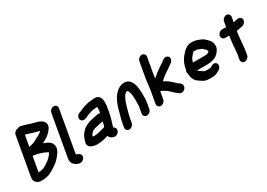

<svg xmlns="http://www.w3.org/2000/svg" viewBox="2 -1645 3687 2655"><g transform="rotate(-30 1845.5 -317.0)"><path d="M248 -425 280 -605C290 -602 298 -601 309 -597L339 -587C369 -576 405 -567 436 -558L461 -552C471 -549 480 -546 488 -543C482 -536 478 -532 470 -526C454 -515 435 -503 417 -494C386 -478 354 -458 320 -445C296 -437 272 -432 248 -425ZM225 -295H237C255 -295 270 -291 286 -287C318 -280 346 -272 375 -261C393 -255 405 -246 423 -240C434 -237 439 -233 445 -225C443 -220 439 -214 438 -210C432 -205 429 -198 423 -191C412 -178 402 -164 389 -153C376 -139 373 -139 355 -126L328 -108C293 -84 255 -60 202 -60H184ZM167 -665 60 -59C55 -29 57 -4 67 14C83 41 117 66 164 63H180C249 63 303 41 351 12C393 -15 433 -39 469 -73C486 -89 499 -107 514 -123C541 -156 582 -213 568 -266C562 -289 555 -308 538 -323C522 -337 507 -349 483 -357C465 -362 455 -370 438 -376C458 -386 478 -397 496 -409C519 -423 542 -438 559 -455C593 -490 645 -547 615 -604C595 -639 560 -658 514 -671L491 -677C469 -682 446 -689 425 -695C396 -704 369 -716 339 -722C305 -731 275 -750 238 -727C205 -727 173 -698 167 -665Z M748 -683 633 -31C625 12 630 41 647 64C664 87 693 107 727 115L737 118C772 125 808 101 819 72C834 35 813 5 785 -2L776 -5C769 -5 759 -13 756 -16H755C755 -22 755 -27 756 -31L871 -683C877 -717 855 -745 821 -745C787 -745 754 -717 748 -683Z M1333 -437H1336C1337 -430 1338 -424 1338 -417C1337 -396 1338 -373 1331 -349L1329 -341C1322 -344 1315 -345 1308 -345H1302C1294 -345 1283 -344 1270 -341C1233 -336 1203 -326 1168 -319C1140 -313 1115 -300 1091 -289C1056 -273 1025 -244 1002 -212C978 -184 966 -149 953 -107C930 -34 976 -7 1032 7C1052 10 1075 16 1101 13C1138 10 1174 6 1205 -3L1240 -13C1245 -14 1255 -19 1261 -19C1268 12 1299 33 1333 40C1368 49 1404 23 1416 -5C1430 -40 1412 -68 1389 -78L1393 -100C1396 -107 1397 -114 1399 -121L1405 -143C1408 -150 1410 -156 1412 -163C1421 -196 1434 -236 1440 -272L1453 -345C1463 -388 1464 -433 1461 -467C1457 -516 1430 -560 1370 -560H1351C1332 -560 1308 -554 1290 -554C1282 -553 1273 -551 1262 -550C1232 -544 1196 -535 1170 -524L1155 -518C1138 -513 1126 -504 1110 -498C1085 -489 1068 -485 1052 -464C1014 -414 1053 -362 1106 -374C1128 -381 1152 -389 1171 -401H1172C1187 -405 1201 -413 1217 -417C1236 -422 1259 -431 1281 -431C1288 -432 1295 -433 1301 -434C1306 -434 1326 -437 1333 -437ZM1306 -225C1305 -223 1303 -221 1303 -218C1297 -192 1290 -172 1283 -148C1267 -144 1256 -140 1242 -135L1227 -131C1223 -130 1213 -127 1209 -126L1191 -121C1174 -119 1156 -112 1138 -112C1129 -111 1119 -110 1108 -109H1099C1092 -110 1085 -112 1079 -113C1084 -128 1087 -139 1096 -148C1103 -157 1116 -174 1127 -179C1141 -186 1157 -196 1174 -199L1195 -203C1214 -208 1232 -210 1250 -217C1256 -218 1273 -220 1281 -222H1286C1293 -222 1300 -223 1306 -225Z M1640 -5 1650 -63C1655 -89 1664 -128 1671 -154C1687 -208 1704 -281 1725 -328L1745 -367C1751 -376 1754 -382 1757 -386C1762 -392 1783 -415 1791 -415C1795 -416 1798 -418 1801 -419C1803 -419 1806 -419 1809 -418C1810 -418 1811 -418 1812 -417C1834 -390 1841 -343 1844 -296C1847 -262 1844 -216 1843 -182C1846 -165 1840 -139 1837 -123L1824 -51C1818 -17 1840 11 1874 11C1908 11 1941 -17 1947 -51L1960 -123C1961 -131 1963 -140 1964 -151C1973 -199 1967 -227 1970 -273C1970 -327 1965 -381 1954 -426C1946 -454 1934 -476 1919 -497C1900 -524 1868 -542 1820 -542C1786 -540 1755 -527 1731 -512C1645 -455 1600 -355 1569 -230C1553 -172 1537 -122 1527 -63L1517 -5C1511 28 1534 57 1567 57C1600 57 1634 28 1640 -5Z M2159 -692 2117 -455C2104 -382 2100 -309 2087 -238L2057 -69C2051 -36 2075 -8 2108 -8C2141 -8 2174 -36 2180 -69L2202 -190C2213 -187 2217 -185 2226 -180C2236 -175 2244 -172 2252 -165C2262 -158 2280 -151 2290 -142C2308 -125 2326 -111 2344 -93C2360 -76 2383 -54 2406 -43C2417 -30 2429 -22 2449 -22C2483 -22 2515 -49 2521 -83C2527 -119 2501 -144 2475 -155L2472 -158C2466 -163 2461 -168 2455 -173C2444 -183 2435 -194 2423 -203C2408 -215 2396 -227 2381 -240C2368 -251 2350 -259 2337 -269C2324 -279 2314 -282 2300 -290C2301 -291 2303 -292 2305 -293C2316 -301 2327 -311 2339 -323C2353 -336 2369 -346 2384 -357L2409 -375C2431 -391 2460 -406 2481 -424C2484 -427 2487 -430 2491 -432C2501 -439 2511 -445 2521 -452C2548 -471 2562 -511 2545 -538C2530 -562 2492 -569 2461 -548C2443 -536 2426 -525 2409 -512C2407 -509 2404 -507 2400 -505C2382 -495 2362 -482 2346 -468C2317 -448 2288 -429 2261 -404C2249 -392 2240 -386 2229 -377C2231 -401 2235 -429 2240 -455L2282 -692C2288 -725 2264 -753 2231 -753C2198 -753 2165 -725 2159 -692Z M2790 -306C2798 -332 2806 -356 2821 -375C2837 -394 2857 -424 2880 -435H2893C2897 -435 2901 -435 2905 -434L2926 -432C2929 -431 2931 -431 2933 -431C2943 -427 2953 -423 2964 -419L2979 -413C2988 -409 3000 -406 3006 -398C3012 -393 3018 -387 3022 -382L3040 -366C3047 -358 3053 -349 3055 -335V-334C3053 -332 3051 -330 3048 -326C3036 -309 3000 -306 2974 -306ZM2657 -267C2649 -252 2645 -233 2652 -214C2657 -141 2675 -91 2725 -57C2764 -32 2797 3 2865 3C2874 4 2881 4 2886 4H2928C2975 4 3007 -15 3038 -33C3057 -43 3070 -56 3078 -76C3092 -113 3072 -142 3043 -148C3013 -154 2987 -134 2965 -121H2961C2956 -120 2953 -119 2950 -119H2908C2905 -119 2899 -119 2892 -120C2887 -120 2882 -120 2877 -121L2866 -124C2855 -130 2847 -136 2837 -143C2820 -155 2810 -158 2797 -170L2790 -179C2789 -180 2787 -182 2787 -183H2952C2991 -183 3022 -190 3053 -199C3089 -209 3118 -231 3141 -260C3164 -287 3183 -319 3180 -362C3179 -402 3160 -436 3136 -458C3131 -464 3126 -470 3120 -475C3106 -490 3085 -509 3066 -517L3050 -525C3042 -529 3033 -532 3024 -535C2995 -548 2958 -558 2916 -558H2897C2883 -558 2869 -555 2854 -549C2801 -529 2765 -483 2729 -441C2693 -397 2669 -337 2657 -267Z M3448 -584 3433 -501H3369C3335 -501 3303 -474 3297 -440C3291 -406 3314 -378 3348 -378H3412C3401 -317 3398 -266 3392 -209C3390 -194 3391 -182 3389 -168C3388 -160 3386 -152 3386 -144C3384 -130 3385 -116 3383 -102L3368 -19C3362 14 3386 43 3419 43C3452 43 3485 14 3491 -19L3507 -110C3508 -118 3507 -129 3508 -137C3511 -150 3510 -160 3512 -171C3515 -186 3514 -201 3516 -218C3522 -272 3525 -323 3535 -382C3546 -383 3556 -385 3564 -386C3580 -389 3598 -395 3615 -397L3626 -399C3643 -402 3658 -409 3671 -423C3713 -468 3685 -527 3631 -521L3619 -519C3608 -518 3596 -515 3584 -512C3576 -510 3566 -506 3557 -506L3571 -584C3577 -617 3553 -645 3520 -645C3487 -645 3454 -617 3448 -584Z"/></g></svg>

Font: Blanket
Style: BdObl
Weight: 700
Foundry: Cannot Into Space Fonts
Version: Version 0.9